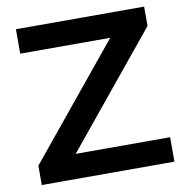

<svg xmlns="http://www.w3.org/2000/svg" viewBox="-79 -775 821 851"><g transform="rotate(-10 331.5 -350.0)"><path d="M41 0V-87L453 -590H48V-700H625V-613L213 -110H638V0Z"/></g></svg>

Font: Montserrat SemiBold
Style: Regular
Weight: 600
Designer: Julieta Ulanovsky
Foundry: Julieta Ulanovsky
Version: Version 9.000; ttfautohint (v1.8.4.7-5d5b)